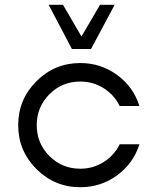

<svg xmlns="http://www.w3.org/2000/svg" viewBox="-20 -774 636 804"><path d="M281.2 -568.8 183.8 -753.8H243.8L321.2 -621.2L398.8 -753.8H460L361.2 -568.8ZM316.2 10Q208.8 10 132.5 -66.2Q56.2 -142.5 56.2 -250Q56.2 -357.5 132.5 -433.8Q208.8 -510 316.2 -510Q402.5 -510 470.6 -460Q538.8 -410 563.8 -330H481.2Q458.8 -376.2 414.4 -404.4Q370 -432.5 316.2 -432.5Q240 -432.5 186.9 -379.4Q133.8 -326.2 133.8 -250Q133.8 -173.8 186.9 -120.6Q240 -67.5 316.2 -67.5Q370 -67.5 414.4 -95.6Q458.8 -123.8 481.2 -170H563.8Q538.8 -90 470.6 -40Q402.5 10 316.2 10Z"/></svg>

Font: Now Alt
Style: Regular
Weight: 400
Designer: Alfredo Marco Pradil
Foundry: Alfredo Marco Pradil
Version: Version 1.002;PS 001.002;hotconv 1.0.88;makeotf.lib2.5.64775